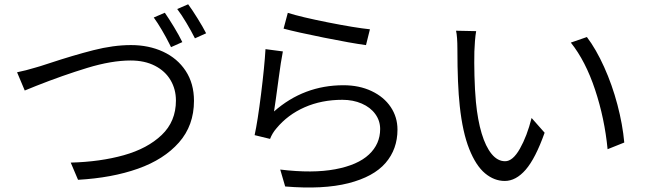

<svg xmlns="http://www.w3.org/2000/svg" viewBox="-20 -824 2970 883"><path d="M143.4 -513.3 165.6 -519.8Q186 -526.5 205.8 -532.8Q316.7 -569.5 409.2 -593.1Q501.7 -616.7 582.6 -616.7Q664.2 -616.7 730 -586.3Q795.9 -555.9 834 -497.9Q872.1 -439.8 872.1 -360.5Q872.1 -246.9 803 -168.7Q733.9 -90.5 614.5 -48.2Q495.1 -5.9 338.9 2.9L305.3 -76.2Q440.6 -79.7 549.3 -110.2Q658.1 -140.7 723.6 -203.2Q789.1 -265.6 789.1 -361.6Q789.1 -413.5 764.4 -455.4Q739.7 -497.3 692.6 -521.5Q645.4 -545.8 580.7 -545.8Q493.3 -545.8 381.2 -511.7Q269 -477.5 146.5 -429.1L93.8 -407.7L58.5 -491.6Q98.6 -499.6 143.4 -513.3ZM818.5 -630.4 766.6 -607.2 758.8 -622.8Q744.4 -651.9 724.5 -685.7Q704.6 -719.6 687.1 -743.5L738 -765.4Q757.1 -737.9 780.3 -699.6Q803.5 -661.3 818.5 -630.4ZM928 -670.9 876.5 -647.7Q859.3 -681.9 837 -719.2Q814.8 -756.5 795 -782.5L845.3 -804.3Q864.7 -778 889.2 -738.4Q913.7 -698.9 928 -670.9Z M1681.3 -689.3 1663.2 -616.5Q1595.9 -625.6 1469.8 -650.9Q1343.6 -676.3 1284.2 -692.3L1303.6 -764.9Q1364.5 -745.6 1488.8 -720.9Q1613 -696.3 1681.3 -689.3ZM1262.3 -469Q1246 -347 1240.2 -311.4Q1377.3 -432 1559.6 -432Q1632.2 -432 1689 -405.1Q1745.8 -378.2 1776.9 -331.8Q1808 -285.4 1808 -228.1Q1808 -138.2 1753.1 -74.5Q1698.1 -10.9 1582.4 18.6Q1466.7 48.1 1291.5 33.6L1268.8 -44.2Q1418.2 -26.1 1521.8 -45.6Q1625.4 -65.1 1676.8 -113.4Q1728.3 -161.7 1728.3 -230.5Q1728.3 -268.8 1705.9 -299.6Q1683.5 -330.4 1643.6 -347.7Q1603.8 -365 1554.7 -365Q1459 -365 1381.1 -330.7Q1303.2 -296.5 1251.1 -233.5Q1232.3 -211.9 1222 -185.2L1151 -202.5Q1165 -266.5 1180.6 -391.5Q1196.2 -516.6 1201 -598L1280.9 -587.5Q1276 -563.2 1271.4 -532.9Q1266.8 -502.6 1262.3 -469Z M2161.6 -587Q2160.4 -539.2 2162 -475.3Q2163.6 -411.4 2168.7 -355.2Q2176.8 -271.5 2195.1 -210.6Q2213.4 -149.7 2240.8 -116.1Q2268.3 -82.5 2303 -82.5Q2338.4 -82.5 2371 -140.2Q2403.7 -197.9 2424.8 -281.4L2484.7 -213.6Q2442.5 -95.2 2397.6 -43.5Q2352.7 8.2 2301.3 8.2Q2252.9 8.2 2210.8 -26.8Q2168.7 -61.8 2138.1 -138.5Q2107.4 -215.3 2094.4 -336.3Q2083.6 -435.2 2083.6 -596.2Q2083.6 -656.5 2077.3 -682.7L2169.8 -680.8Q2166.4 -661.9 2164.3 -634.8Q2162.2 -607.7 2161.6 -587ZM2851 -168.5 2774.3 -137.8Q2760.6 -279.5 2716.7 -411.5Q2672.9 -543.5 2605.2 -628.1L2679.1 -653.7Q2721.6 -597.5 2758.4 -515.8Q2795.3 -434.1 2819.5 -342.6Q2843.6 -251.1 2851 -168.5Z"/></svg>

Font: Min Sans VF VF
Style: Regular
Weight: 400
Designer: Jinseong-Kim, NotoSansCJK, Nunito
Foundry: Jinseong-Kim
Version: Version 1.420;Glyphs 3.1.2 (3151)